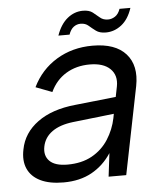

<svg xmlns="http://www.w3.org/2000/svg" viewBox="-49 -687 626 738"><g transform="rotate(-5 264.0 -318.5)"><path d="M341 0 352 -90Q322 -44 276 -18.5Q230 7 167 7Q113 7 78 -10Q43 -27 29 -58.5Q15 -90 24 -133Q36 -196 91.5 -236.5Q147 -277 237 -286L395 -303L403 -343Q411 -385 385 -410.5Q359 -436 306 -436Q254 -436 214.5 -412Q175 -388 154 -343L91 -367Q123 -433 184 -470Q245 -507 323 -507Q411 -507 451.5 -461.5Q492 -416 477 -338L409 0ZM382 -239 223 -221Q172 -215 142 -193.5Q112 -172 105 -137Q98 -102 119 -81Q140 -60 188 -60Q243 -60 282.5 -82Q322 -104 346 -141.5Q370 -179 379 -223ZM196 -557Q211 -600 238 -622Q265 -644 298 -644Q322 -644 335.5 -633.5Q349 -623 361 -612.5Q373 -602 392 -602Q406 -602 419 -610.5Q432 -619 439 -639H481Q467 -596 439.5 -574.5Q412 -553 379 -553Q355 -553 341 -563.5Q327 -574 315 -584.5Q303 -595 285 -595Q270 -595 258 -586Q246 -577 239 -557Z"/></g></svg>

Font: Albert Sans
Style: Italic
Weight: 400
Italic angle: -11.25°
Designer: Andreas Rasmussen
Foundry: a.Foundry
Version: Version 1.025